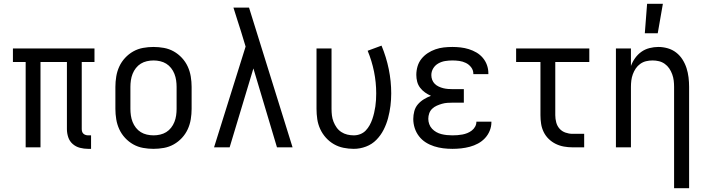

<svg xmlns="http://www.w3.org/2000/svg" viewBox="-20 -775 3715 1010"><path d="M459 8H443Q422 8 400.5 2.5Q379 -3 362.5 -17.5Q346 -32 339 -53Q332 -74 332 -96V-449H193V0H115V-449H48V-520H477V-449H410V-96Q410 -89 412 -82.5Q414 -76 419 -71.5Q424 -67 430.5 -65Q437 -63 443 -63H459Z M787 8Q760 8 732.5 3Q705 -2 681 -15.5Q657 -29 638 -49.5Q619 -70 607.5 -95Q596 -120 591.5 -147.5Q587 -175 587 -202V-318Q587 -345 591.5 -372.5Q596 -400 607.5 -425Q619 -450 638 -470.5Q657 -491 681 -504.5Q705 -518 732.5 -523Q760 -528 787 -528Q815 -528 842.5 -523Q870 -518 894 -504.5Q918 -491 937 -470.5Q956 -450 967.5 -425Q979 -400 983.5 -372.5Q988 -345 988 -318V-202Q988 -175 983.5 -147.5Q979 -120 967.5 -95Q956 -70 937 -49.5Q918 -29 894 -15.5Q870 -2 842.5 3Q815 8 787 8ZM788 -63Q805 -63 822.5 -67Q840 -71 854.5 -80Q869 -89 880 -103Q891 -117 897.5 -133.5Q904 -150 906.5 -167.5Q909 -185 909 -202V-318Q909 -335 906.5 -352.5Q904 -370 897.5 -386.5Q891 -403 880 -417Q869 -431 854.5 -440Q840 -449 822.5 -453Q805 -457 788 -457Q770 -457 752.5 -453Q735 -449 720.5 -440Q706 -431 695 -417Q684 -403 677.5 -386.5Q671 -370 668.5 -352.5Q666 -335 666 -318V-202Q666 -185 668.5 -167.5Q671 -150 677.5 -133.5Q684 -117 695 -103Q706 -89 720.5 -80Q735 -71 752.5 -67Q770 -63 788 -63Z M1188 0H1106L1272 -530L1248 -609Q1238 -640 1228 -671.5Q1218 -703 1208 -735H1290L1519 0H1437L1313 -415Z M1841 8Q1814 8 1787 2.5Q1760 -3 1736.5 -16.5Q1713 -30 1694.5 -50.5Q1676 -71 1664.5 -96Q1653 -121 1649 -148Q1645 -175 1645 -202V-520H1724V-202Q1724 -185 1726 -168Q1728 -151 1734.5 -134.5Q1741 -118 1751 -104Q1761 -90 1775.5 -80.5Q1790 -71 1807 -67Q1824 -63 1841 -63Q1859 -63 1875.5 -69.5Q1892 -76 1904 -88.5Q1916 -101 1924.5 -116.5Q1933 -132 1938.5 -148Q1944 -164 1948 -181Q1952 -198 1954.5 -215Q1957 -232 1958 -249.5Q1959 -267 1959 -284Q1959 -342 1947.5 -398.5Q1936 -455 1914 -508L1987 -535Q2012 -475 2025 -411.5Q2038 -348 2038 -284Q2038 -251 2034 -218.5Q2030 -186 2021.5 -154Q2013 -122 1998 -92.5Q1983 -63 1960 -39.5Q1937 -16 1905.5 -4Q1874 8 1841 8Z M2360 8Q2335 8 2311 5Q2287 2 2263.5 -5.5Q2240 -13 2219.5 -26Q2199 -39 2184 -58.5Q2169 -78 2161.5 -101.5Q2154 -125 2154 -149Q2154 -170 2159.5 -190.5Q2165 -211 2178.5 -226.5Q2192 -242 2210 -253Q2228 -264 2247 -271Q2231 -278 2216 -288.5Q2201 -299 2190 -313.5Q2179 -328 2174.5 -345.5Q2170 -363 2170 -381Q2170 -404 2176.5 -426Q2183 -448 2197 -465.5Q2211 -483 2230 -495.5Q2249 -508 2270.5 -515.5Q2292 -523 2314.5 -525.5Q2337 -528 2360 -528Q2381 -528 2403 -525.5Q2425 -523 2446 -516.5Q2467 -510 2486 -499Q2505 -488 2519.5 -471Q2534 -454 2541.5 -433Q2549 -412 2549 -390V-385H2470V-387Q2470 -406 2458.5 -421Q2447 -436 2430.5 -444Q2414 -452 2396 -454.5Q2378 -457 2360 -457Q2341 -457 2322 -454Q2303 -451 2286 -441.5Q2269 -432 2259 -415.5Q2249 -399 2249 -380Q2249 -367 2253.5 -355Q2258 -343 2267 -334Q2276 -325 2288 -319.5Q2300 -314 2312 -311Q2324 -308 2337 -307Q2350 -306 2363 -306H2420V-235H2363Q2348 -235 2333.5 -234Q2319 -233 2305 -229Q2291 -225 2277.5 -219Q2264 -213 2253.5 -203Q2243 -193 2238 -179Q2233 -165 2233 -150Q2233 -136 2238 -122Q2243 -108 2253 -97.5Q2263 -87 2275.5 -80Q2288 -73 2302 -69.5Q2316 -66 2330.5 -64.5Q2345 -63 2360 -63Q2373 -63 2386.5 -64Q2400 -65 2413 -67.5Q2426 -70 2438.5 -75Q2451 -80 2462 -88.5Q2473 -97 2479.5 -109Q2486 -121 2486 -134V-135H2565V-132Q2565 -109 2556 -87Q2547 -65 2531 -48Q2515 -31 2494.5 -20Q2474 -9 2451.5 -3Q2429 3 2406 5.5Q2383 8 2360 8Z M3053 0H2991Q2969 0 2946.5 -4Q2924 -8 2903.5 -18Q2883 -28 2866.5 -44Q2850 -60 2840 -80.5Q2830 -101 2826.5 -123.5Q2823 -146 2823 -169V-449H2695V-520H3080V-449H2901V-169Q2901 -150 2906 -131Q2911 -112 2923.5 -98Q2936 -84 2954.5 -77.5Q2973 -71 2991 -71H3053Z M3526 215V-318Q3526 -335 3524 -351.5Q3522 -368 3516 -384.5Q3510 -401 3500.5 -415Q3491 -429 3477 -439Q3463 -449 3446.5 -453Q3430 -457 3413 -457Q3395 -457 3378.5 -453Q3362 -449 3348 -439Q3334 -429 3324.5 -415Q3315 -401 3309 -384.5Q3303 -368 3301 -351.5Q3299 -335 3299 -318V0H3220V-520H3299V-428Q3307 -450 3321 -469.5Q3335 -489 3354 -502.5Q3373 -516 3396.5 -522Q3420 -528 3443 -528Q3468 -528 3492.5 -521Q3517 -514 3537 -498.5Q3557 -483 3570.5 -461.5Q3584 -440 3591.5 -416.5Q3599 -393 3602 -368Q3605 -343 3605 -318V215ZM3372 -600 3384 -755H3467L3440 -600Z"/></svg>

Font: Iosevka Pride
Style: Regular
Weight: 400
Monospace: yes
Designer: Belleve Invis
Foundry: Belleve Invis
Version: Version 30.3.1; ttfautohint (v1.8.4)